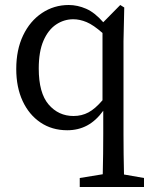

<svg xmlns="http://www.w3.org/2000/svg" viewBox="-20 -508 597 768"><path d="M135 -234Q135 -136 174.5 -90Q214 -44 274 -44Q307 -44 334 -58.5Q361 -73 390 -107V-376Q354 -408 326.5 -419.5Q299 -431 273 -431Q236 -431 204.5 -410Q173 -389 154 -345.5Q135 -302 135 -234ZM249 13Q188 13 142 -18Q96 -49 70.5 -104Q45 -159 45 -232Q45 -309 72.5 -366.5Q100 -424 148 -456Q196 -488 255 -488Q290 -488 324.5 -473Q359 -458 393 -419L461 -488L477 -478L474 -343V27Q474 67 474.5 108Q475 149 476 190L556 204V240H299V204L391 189Q392 148 392.5 107.5Q393 67 393 27V-65Q364 -25 328.5 -6Q293 13 249 13Z"/></svg>

Font: Source Serif 4
Style: Regular
Weight: 400
Designer: Frank Grießhammer
Foundry: Adobe
Version: Version 4.005;hotconv 1.1.0;makeotfexe 2.6.0